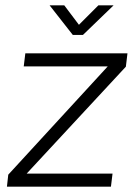

<svg xmlns="http://www.w3.org/2000/svg" viewBox="-20 -700 511 720"><path d="M396 0H6L11 -45L384 -451H69L75 -500H458L452 -450L80 -49H402ZM253 -569 166 -680H221L276 -607L349 -680H406L291 -569Z"/></svg>

Font: Kulim Park ExtraLight
Style: Italic
Weight: 275
Italic angle: -8°
Designer: Noponies / Dale Sattler
Foundry: Noponies
Version: Version 1.000; ttfautohint (v1.8.3)